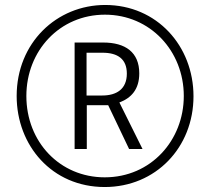

<svg xmlns="http://www.w3.org/2000/svg" viewBox="-20 -743 845 772"><path d="M47 -357C47 -158 189 9 401 9C606 9 758 -150 758 -356C758 -558 611 -723 403 -723C208 -723 47 -571 47 -357ZM86 -357C86 -539 220 -684 402 -684C584 -684 719 -538 719 -357C719 -179 587 -30 401 -30C221 -30 86 -172 86 -357ZM540 -448C540 -533 484 -572 395 -572H280V-144H329V-320H415L499 -144H553L460 -331C508 -349 540 -384 540 -448ZM328 -359V-531H392C453 -531 490 -506 490 -447C490 -385 449 -359 391 -359Z"/></svg>

Font: Noto Sans Display Condensed Light
Style: Regular
Weight: 300
Width: 3
Designer: Monotype Design Team
Foundry: Monotype Imaging Inc.
Version: Version 1.900